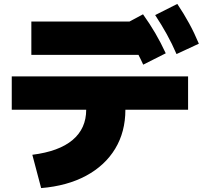

<svg xmlns="http://www.w3.org/2000/svg" viewBox="-20 -875 1040 980"><path d="M145 -85Q281 -102 350.5 -160.5Q420 -219 420 -315H40V-485H940V-315H620Q620 -202 568 -116Q516 -30 419.5 22Q323 74 190 85ZM140 -595V-765H710V-595ZM711 -545Q687 -598 659 -645Q631 -692 596 -741L710 -802Q745 -753 773 -705Q801 -657 826 -603ZM881 -599Q858 -652 831.5 -700Q805 -748 772 -798L885 -855Q919 -804 945.5 -755.5Q972 -707 995 -652Z"/></svg>

Font: M PLUS 1 Thin Black
Style: Regular
Weight: 900
Version: Version 1.001